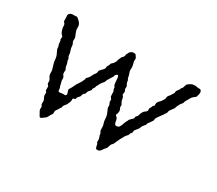

<svg xmlns="http://www.w3.org/2000/svg" viewBox="-89 -619 912 806"><g transform="rotate(30 367.0 -216.0)"><path d="M164.1 -173.8 168.9 -155.3Q168.9 -150.4 171.4 -146.5Q173.8 -142.6 173.8 -134.3Q173.8 -126 180.2 -126L196.3 -127.9H207Q210 -127.9 211.9 -132.3Q213.9 -136.7 210 -144.5Q206.1 -152.3 208 -158.2Q217.3 -171.9 220.2 -180.2Q223.1 -188.5 232.4 -201.2Q241.2 -213.4 246.1 -227.1L247.1 -233.9Q249 -235.8 252.9 -239.3Q256.8 -242.7 261.7 -252Q266.1 -261.7 267.6 -263.7Q269 -265.6 272.5 -270Q276.9 -274.9 276.9 -281.2Q276.4 -287.6 287.1 -297.4Q297.9 -307.1 297.9 -313.5Q297.9 -319.8 300.8 -324.2Q303.7 -328.1 304.7 -331.5Q305.2 -335 306.2 -336.9Q307.1 -338.9 311.5 -342.8Q315.9 -346.7 316.9 -347.7Q317.9 -348.6 319.8 -353Q322.3 -356.9 323.2 -358.4Q324.2 -359.9 324.2 -362.3Q324.2 -365.2 325.2 -367.2Q326.2 -369.1 328.6 -374.5Q331.1 -379.9 332 -382.3Q333 -384.8 337.9 -389.2Q342.8 -393.6 342.8 -402.8Q343.8 -404.8 350.1 -417Q358.4 -425.8 366.2 -425.8Q374 -425.8 377 -424.8Q377.9 -423.8 379.9 -420.4Q383.3 -414.6 385.3 -412.6Q387.2 -410.6 386.7 -403.8Q386.2 -397 386.2 -396L391.1 -375Q392.1 -372.1 391.6 -363.3Q390.6 -354.5 392.6 -347.7Q394.5 -341.8 396.5 -336.4Q398.4 -331.1 398.9 -327.6Q398.9 -324.2 399.4 -322.3Q399.9 -320.3 401.4 -318.4Q402.8 -315.9 403.8 -314Q404.8 -312 405.3 -306.6Q405.8 -301.3 407.7 -297.9Q409.7 -294.4 411.1 -292Q413.1 -289.1 412.6 -284.2Q412.1 -279.3 412.1 -275.9Q417 -266.1 417 -264.2L415 -252Q415 -250 418.9 -245.6Q422.9 -241.2 423.3 -232.9Q423.8 -224.6 428.7 -217.8Q433.6 -211.4 432.6 -206.1Q432.1 -201.2 432.6 -199.2Q433.1 -197.3 435.5 -193.4Q438 -189.5 438 -181.2Q438 -172.9 433.1 -164.1Q433.1 -161.1 439 -156.7Q444.8 -152.3 446.3 -139.2Q447.8 -125.5 455.1 -123Q467.8 -123 471.2 -128.9Q475.1 -134.8 476.6 -138.7Q478 -142.6 479.5 -147.9Q481 -152.3 482.9 -156.2Q484.9 -160.2 485.8 -162.1Q486.8 -164.1 487.8 -165.5Q488.8 -167 489.7 -169.9Q490.7 -172.9 496.6 -178.2Q502.9 -183.6 506.8 -189Q506.8 -197.8 510.7 -200.7Q514.6 -203.1 515.1 -205.1Q516.1 -207 517.1 -210.9Q518.1 -214.8 519.5 -218.3Q521 -221.7 522 -223.6Q525.4 -231.9 533.2 -236.8Q541 -241.7 541 -248.5V-257.8Q544.9 -261.7 545.9 -265.6Q547.9 -272.9 554.2 -276.9V-284.2Q554.2 -293.9 561.5 -300.8Q568.8 -307.6 570.3 -310.5Q572.3 -313.5 576.2 -319.3Q580.1 -325.7 580.1 -331.5Q580.1 -337.9 585.4 -343.3Q590.8 -349.1 591.8 -351.6Q592.8 -354 594.7 -356.4Q600.6 -363.3 601.1 -370.1V-375Q604 -377.9 612.8 -391.1L613.8 -396Q614.7 -397 617.7 -399.4Q620.1 -401.9 622.6 -411.6Q625 -421.4 628.9 -423.3Q632.8 -425.8 633.8 -426.8Q649.9 -439.9 675.8 -433.1Q680.7 -433.1 685.1 -433.1Q699.2 -427.2 688 -397.9Q688 -397 680.7 -392.1Q673.8 -386.7 670.9 -382.8Q665.5 -374.5 663.6 -370.6Q662.1 -366.2 659.2 -362.8Q654.8 -356.9 654.8 -352.5Q654.8 -348.1 649.4 -342.3Q644 -335.9 643.1 -334.5Q642.1 -333 641.6 -331.1Q640.6 -327.6 638.7 -325.7Q636.7 -323.7 635.3 -316.4Q633.3 -309.1 626 -300.8Q616.2 -289.6 616.2 -283.7Q616.2 -277.8 605.5 -263.7Q583 -234.4 583 -229V-225.6Q583 -221.2 575.2 -210.9Q567.4 -201.2 564.9 -196.8L564 -190.9Q562 -188 558.1 -183.6Q550.8 -175.8 549.3 -169.4Q547.9 -163.1 539.6 -153.8Q531.2 -145 531.2 -140.1Q530.8 -134.8 530.3 -132.8Q529.8 -130.9 526.9 -128.4Q522.9 -125 522.9 -121.1Q522.9 -116.7 511.2 -105L499 -83Q496.1 -78.1 491.7 -67.4Q487.3 -56.6 485.4 -53.2Q483.4 -49.8 480 -47.4Q476.1 -43.9 473.6 -33.7Q471.2 -23.4 467.8 -21Q463.9 -18.6 457.5 -8.3Q451.2 2 442.9 3.9Q438 2.9 436 3.9Q434.1 4.9 432.1 1.5Q430.2 -2 429.7 -2.9Q429.2 -3.9 428.2 -8.3Q426.8 -12.7 426.8 -15.6Q426.8 -18.6 421.9 -23.9Q421.9 -31.7 421.9 -40L417 -54.2Q417 -62.5 413.6 -67.4Q410.2 -71.8 410.2 -73.2L409.2 -94.2Q409.2 -99.1 406.2 -106.4Q403.3 -113.8 402.8 -127.4Q402.8 -141.1 395.5 -155.8Q388.2 -170.4 388.7 -176.8Q389.2 -183.1 388.2 -185.1Q388.2 -187 385.3 -191.9Q382.3 -196.8 383.3 -201.7Q383.8 -207 383.3 -208.5Q381.8 -211.9 378.9 -214.8Q376 -217.8 376 -221.2L375 -242.2Q375 -244.1 372.6 -248Q370.1 -252 370.6 -256.3Q371.1 -260.7 365.2 -267.1Q363.3 -274.9 362.3 -293Q361.3 -311 356.9 -311.5Q352.1 -312 348.1 -307.1Q344.2 -302.2 344.2 -296.9Q340.8 -292 335 -282.7Q329.1 -273.4 327.6 -270.5Q326.2 -267.6 325.2 -263.7Q324.2 -259.3 317.4 -252Q310.5 -244.6 307.6 -237.3Q304.7 -230 302.7 -228Q300.8 -226.1 300.8 -223.6Q300.8 -221.2 299.8 -219.2L293 -208V-202.1Q291 -199.2 286.6 -194.3Q282.2 -189.5 281.2 -187Q280.3 -185.1 279.3 -181.6Q278.8 -178.2 277.8 -175.8Q270.5 -171.9 268.1 -165Q267.1 -164.1 267.1 -160.2Q267.1 -156.2 254.9 -144L253.9 -138.7Q253.9 -134.8 248.5 -133.8Q243.2 -132.8 242.2 -130.9Q241.2 -128.9 241.7 -123.5Q242.2 -118.2 239.3 -112.3Q236.3 -106.4 234.9 -102.5Q233.9 -98.1 227.5 -91.8Q221.2 -85 221.2 -80.1Q221.2 -75.2 215.8 -69.8Q210.9 -60.1 207 -55.7Q203.1 -50.8 202.6 -46.9Q202.1 -43 202.6 -38.6Q203.1 -34.2 200.2 -31.2Q197.3 -28.3 191.9 -17.6Q187 -7.3 183.1 -5.9Q179.7 -3.9 176.8 -1.5Q164.6 9.8 159.7 4.4L147.9 -16.6Q145 -22 145.5 -27.8Q146 -33.7 146 -36.1L141.1 -44.9Q140.1 -47.9 140.6 -54.7Q141.1 -61.5 140.6 -64Q139.6 -67.4 135.7 -74.2Q131.8 -81.1 132.3 -87.4Q132.8 -93.8 132.8 -97.2L127 -105V-124L120.1 -132.8Q119.1 -135.7 119.6 -142.6Q120.1 -149.4 114.3 -157.2Q107.9 -165.5 107.9 -177.7Q107.9 -189.9 106.4 -194.3Q96.7 -223.1 96.2 -236.3Q95.2 -252 87.9 -264.6Q81.1 -277.3 81.1 -283.2Q81.1 -289.1 80.6 -290.5Q80.1 -292 79.1 -293.9Q78.1 -295.9 77.6 -297.9Q77.1 -299.8 76.7 -303.7Q76.2 -307.6 76.2 -312Q76.2 -316.4 73.2 -320.8L74.2 -334Q73.2 -335.9 67.4 -341.8Q61.5 -347.7 57.1 -367.2Q57.1 -381.8 54.2 -386.2L47.9 -394V-407.2Q47.9 -408.2 46.9 -422.9Q49.8 -439.5 77.1 -437L85.9 -438Q88.9 -436.5 98.6 -427.7Q111.3 -416 110.8 -402.8V-393.1Q111.3 -384.8 116.2 -374Q121.1 -363.3 122.1 -359.4Q123 -355.5 122.6 -349.1Q122.1 -341.8 123 -338.9Q124 -335.9 126.5 -331.5Q129.9 -325.2 129.9 -312Q136.2 -293 136.2 -291L137.2 -280.3Q137.2 -277.8 138.2 -275.9L143.1 -267.1V-262.2Q143.1 -259.3 146 -252Q148.9 -245.1 149.4 -238.3Q149.9 -230.5 152.8 -226.6Q155.8 -222.2 155.8 -219.7Q155.8 -217.3 155.3 -209Q154.8 -200.7 158.2 -196.8Q164.1 -190.9 164.1 -182.6Z"/></g></svg>

Font: AntiqueNobleLightItalic
Style: LightItalic
Weight: 400
Version: Version 001.000